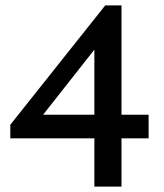

<svg xmlns="http://www.w3.org/2000/svg" viewBox="-20 -688 603 708"><path d="M328 0V-178H18V-228L368 -668H428V-265H528V-178H428V0ZM328 -265V-505L139 -265Z"/></svg>

Font: Madhuban
Style: Regular
Weight: 400
Designer: jaikishan Patel
Foundry: MagicType
Version: Version 1.000